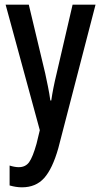

<svg xmlns="http://www.w3.org/2000/svg" viewBox="-20 -560 432 820"><path d="M4 -540H103L173 -247Q179 -219 185 -189.5Q191 -160 195 -131H199Q206 -181 222 -247L290 -540H388L229 73Q204 161 168.5 200.5Q133 240 74 240Q61 240 48 238Q35 236 21 232V147Q30 150 40.5 152Q51 154 60 154Q89 154 104.5 132.5Q120 111 136 54L150 -4Z"/></svg>

Font: Noto Sans Georgian ExtraCondensed Medium
Style: Regular
Weight: 500
Width: 2
Designer: Monotype Design Team, Akaki Razmadze
Foundry: Google LLC
Version: Version 2.005; ttfautohint (v1.8.4.7-5d5b)